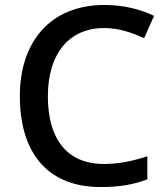

<svg xmlns="http://www.w3.org/2000/svg" viewBox="-20 -744 673 774"><path d="M400 -631C461 -631 515 -611 561 -590L601 -680C544 -708 473 -724 401 -724C181 -724 60 -573 60 -357C60 -134 166 10 386 10C464 10 518 0 574 -21V-114C515 -95 460 -83 399 -83C247 -83 173 -187 173 -356C173 -527 258 -631 400 -631Z"/></svg>

Font: Noto Sans Malayalam Medium
Style: Regular
Weight: 500
Designer: Jelle Bosma - Monotype Design Team
Foundry: Monotype Imaging Inc.
Version: Version 2.104